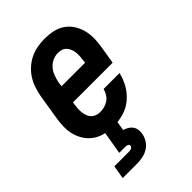

<svg xmlns="http://www.w3.org/2000/svg" viewBox="-223 -632 946 946"><g transform="rotate(-45 250.0 -159.0)"><path d="M209 8Q180 8 151.5 2Q123 -4 100 -19Q77 -34 61 -57Q45 -80 37.5 -107Q30 -134 30.5 -163.5Q31 -193 36 -222L57 -352Q62 -377 70 -401.5Q78 -426 92.5 -448.5Q107 -471 127.5 -489Q148 -507 171.5 -518Q195 -529 220.5 -533.5Q246 -538 270 -538Q299 -538 327.5 -532Q356 -526 378.5 -510.5Q401 -495 416 -472Q431 -449 438 -422Q445 -395 444.5 -366Q444 -337 439 -308L424 -217H148L146 -207Q144 -193 143 -179.5Q142 -166 143.5 -153Q145 -140 149.5 -127.5Q154 -115 162.5 -106Q171 -97 183.5 -92.5Q196 -88 209 -88Q224 -88 239 -92Q254 -96 267 -105Q280 -114 288.5 -128Q297 -142 301 -157H412Q404 -122 386 -90.5Q368 -59 340 -35.5Q312 -12 277.5 -2Q243 8 209 8ZM164 -313H328L329 -323Q331 -337 332 -350.5Q333 -364 332 -377Q331 -390 326.5 -402Q322 -414 314 -423.5Q306 -433 294 -437.5Q282 -442 268 -442Q249 -442 230 -433.5Q211 -425 198 -409.5Q185 -394 178 -375Q171 -356 167 -337ZM57 220 69 150H169Q173 150 177.5 149.5Q182 149 186 147.5Q190 146 193.5 142.5Q197 139 197 135Q198 131 195.5 127.5Q193 124 189.5 122.5Q186 121 182 120.5Q178 120 174 120H133L153 0H235L226 54Q239 58 250.5 64.5Q262 71 270 82Q278 93 280 107Q282 121 279 135Q276 154 264.5 172Q253 190 235 201Q217 212 197 216Q177 220 157 220Z"/></g></svg>

Font: Iosevka Slab Oblique
Style: Bold
Weight: 700
Italic angle: -9°
Monospace: yes
Designer: Belleve Invis
Foundry: Belleve Invis
Version: Version 11.1.1; ttfautohint (v1.8.3)